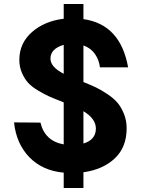

<svg xmlns="http://www.w3.org/2000/svg" viewBox="-20 -851 699 955"><path d="M395 -442.9Q433.1 -427.7 458 -415.8Q482.9 -403.8 514.4 -382.8Q545.9 -361.8 564.5 -339.8Q583 -317.9 596.4 -284.9Q609.9 -252 609.9 -212.9Q609.9 -118.7 551 -63.2Q492.2 -7.8 395 5.9V84H296.9V7.8Q190.9 -2 126 -69.1Q61 -136.2 49.8 -242.2L181.2 -241.2Q203.1 -149.4 296.9 -132.8V-341.8Q294.9 -341.8 291.5 -344Q288.1 -346.2 286.1 -346.2Q247.1 -361.3 224.1 -371.6Q201.2 -381.8 169.2 -400.9Q137.2 -419.9 119.6 -439.5Q102.1 -459 89.1 -488.5Q76.2 -518.1 76.2 -553.2Q76.2 -636.2 138.7 -691.2Q201.2 -746.1 296.9 -757.8V-831.1H395V-755.9Q579.1 -730 617.2 -516.1H477.1Q473.1 -552.2 452.6 -582Q432.1 -611.8 395 -625ZM231 -559.1Q231 -518.1 296.9 -483.9V-627.9Q231 -608.9 231 -559.1ZM395 -137.2Q456.1 -155.3 457 -210.9Q457 -260.7 395 -297.9Z"/></svg>

Font: Oakes Grotesk
Style: Bold Italic
Weight: 700
Designer: Samuel Oakes
Foundry: Samuel Oakes
Version: Version 1.0 | wf-rip DC20170320